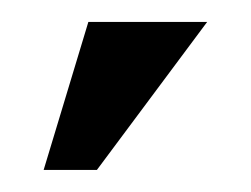

<svg xmlns="http://www.w3.org/2000/svg" viewBox="-20 -856 230 176"><path d="M20 -700.2 61 -835.9H169.9L68.8 -700.2Z"/></svg>

Font: El Messiri SemiBold
Style: Regular
Weight: 600
Designer: Mohamed Gaber
Foundry: Kief Type Foundry
Version: Version 2.007;PS 002.007;hotconv 1.0.88;makeotf.lib2.5.64775